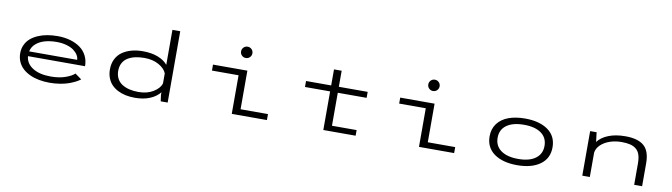

<svg xmlns="http://www.w3.org/2000/svg" viewBox="-38 -1455 7426 2121"><g transform="rotate(10 3675.0 -394.5)"><path d="M870 -86Q850 -70.5 821.8 -55.5Q793.5 -40.5 751.5 -24.5Q709.5 -8.5 651.8 1.2Q594 11 531 11Q468 11 411.8 0.2Q355.5 -10.5 308.8 -32.2Q262 -54 228 -85.5Q194 -117 175 -160Q156 -203 156 -254.5Q156 -305.5 175.8 -348.2Q195.5 -391 230.2 -421Q265 -451 312.5 -471.8Q360 -492.5 415 -502.2Q470 -512 531.5 -512Q607 -512 671.2 -494Q735.5 -476 783.8 -442Q832 -408 859.2 -355.2Q886.5 -302.5 886.5 -237H246.5Q253 -155.5 329.2 -107.2Q405.5 -59 531 -59Q626.5 -59 696.5 -84Q766.5 -109 796.5 -139ZM533 -446.5Q460.5 -446.5 402 -430.2Q343.5 -414 302.2 -378.5Q261 -343 250 -291H788.5Q788 -318.5 771.2 -345.5Q754.5 -372.5 723.8 -395.2Q693 -418 643.2 -432.2Q593.5 -446.5 533 -446.5Z M1488 -511Q1586 -511 1657.2 -483.2Q1728.5 -455.5 1767.5 -407.5V-800H1855V0H1777L1767.5 -71V-100Q1728 -49 1656.2 -19Q1584.5 11 1487.5 11Q1432.5 11 1384.2 1Q1336 -9 1295.2 -30Q1254.5 -51 1225.2 -81.5Q1196 -112 1179.5 -155.2Q1163 -198.5 1163 -251Q1163 -316 1188.5 -366.8Q1214 -417.5 1258.8 -448.5Q1303.5 -479.5 1361.5 -495.2Q1419.5 -511 1488 -511ZM1256 -251Q1256 -202 1275.5 -164.8Q1295 -127.5 1330.2 -104.8Q1365.5 -82 1412 -70.5Q1458.5 -59 1515.5 -59Q1613 -59 1681.5 -101Q1750 -143 1767.5 -198.5V-311.5Q1748 -363.5 1680.5 -402.2Q1613 -441 1517 -441Q1460 -441 1413.5 -430.2Q1367 -419.5 1331.2 -397.2Q1295.5 -375 1275.8 -337.8Q1256 -300.5 1256 -251Z M2664 -653Q2645.5 -634.5 2619 -634.5Q2592.5 -634.5 2574 -653Q2555.5 -671.5 2555.5 -698Q2555.5 -724.5 2574 -743Q2592.5 -761.5 2619 -761.5Q2645.5 -761.5 2664 -743Q2682.5 -724.5 2682.5 -698Q2682.5 -671.5 2664 -653ZM2661 -67H2968.5V0H2574V-433H2275.5V-500H2661Z M3319 -433V-500H3601V-680H3687V-500H4010.5V-433H3687V-63H3963.5V0H3601V-433Z M4764 -653Q4745.5 -634.5 4719 -634.5Q4692.5 -634.5 4674 -653Q4655.5 -671.5 4655.5 -698Q4655.5 -724.5 4674 -743Q4692.5 -761.5 4719 -761.5Q4745.5 -761.5 4764 -743Q4782.5 -724.5 4782.5 -698Q4782.5 -671.5 4764 -653ZM4761 -67H5068.5V0H4674V-433H4375.5V-500H4761Z M5422 -251Q5422 -334.5 5466.5 -394Q5511 -453.5 5590 -482.8Q5669 -512 5775.5 -512Q5937.5 -512 6032.8 -444Q6128 -376 6128 -251Q6128 -126 6032.8 -57.5Q5937.5 11 5775.5 11Q5613.5 11 5517.8 -57.5Q5422 -126 5422 -251ZM6038 -251Q6038 -342 5969.2 -392Q5900.5 -442 5775.5 -442Q5650.5 -442 5581.2 -392Q5512 -342 5512 -251Q5512 -160 5581.2 -109.5Q5650.5 -59 5775.5 -59Q5900.5 -59 5969.2 -109.8Q6038 -160.5 6038 -251Z M6506 0V-500H6578.5L6590.5 -402V-392.5Q6632.5 -448.5 6712.2 -480Q6792 -511.5 6901 -511.5Q7042 -511.5 7109.5 -452.5Q7177 -393.5 7177 -257.5V0H7088V-238.5Q7088 -297 7075 -336.5Q7062 -376 7034 -399Q7006 -422 6966.5 -431.8Q6927 -441.5 6869.5 -441.5Q6801 -441.5 6740 -421Q6679 -400.5 6638 -361.5Q6597 -322.5 6590.5 -273V0Z"/></g></svg>

Font: League Mono Extended Light
Style: Regular
Weight: 300
Width: 9
Designer: Tyler Finck
Foundry: The League of Moveable Type / Tyler Finck
Version: Version 2.210